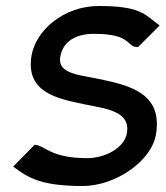

<svg xmlns="http://www.w3.org/2000/svg" viewBox="-20 -610 553 641"><path d="M24 -54 32 -48C75 -17 117 11 256 11C365 11 487 -72 501 -163C523 -301 410 -326 302 -348C243 -360 172 -365 181 -419C189 -471 233 -498 296 -497C417 -497 403 -455 436 -453H441L513 -525L505 -531C464 -561 449 -590 310 -590C193 -590 99 -509 85 -423C66 -302 169 -281 261 -262C335 -247 415 -239 404 -167C396 -115 329 -82 271 -82C151 -82 129 -123 101 -126L96 -127Z"/></svg>

Font: Charger Pro
Style: ExBdObl
Weight: 400
Designer: Jasper
Foundry: Cannot Into Space Fonts
Version: Version 1.09